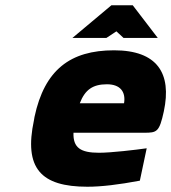

<svg xmlns="http://www.w3.org/2000/svg" viewBox="-20 -700 650 729"><path d="M602 -277C633 -422 577 -509 413 -509C247 -509 149 -435 111 -256L109 -244C70 -61 135 9 312 9C365 9 431 1 511 -14L537 -137C495 -131 402 -120 356 -120C286 -120 257 -139 259 -196H528C576 -196 585 -199 602 -277ZM255 -556H384L422 -581L449 -556H579L484 -680H403ZM283 -308C303 -360 333 -380 386 -380C437 -380 458 -351 451 -308Z"/></svg>

Font: LT Wave Mono Black
Style: Italic
Weight: 900
Designer: Daniel Lyons
Version: Version 2.5 (Glyphs App)